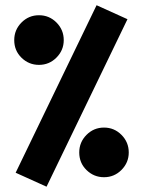

<svg xmlns="http://www.w3.org/2000/svg" viewBox="-20 -704 544 731"><path d="M347.7 -684.1 465.3 -630.9 157.2 6.8 39.6 -46.4ZM34.2 -551.3Q34.2 -590.3 61.8 -618.2Q89.4 -646 128.4 -646Q167.5 -646 195.1 -618.2Q222.7 -590.3 222.7 -551.3Q222.7 -512.7 195.1 -484.9Q167.5 -457 128.4 -457Q89.8 -457 62 -484.1Q34.2 -511.2 34.2 -551.3ZM281.7 -123.5Q281.7 -162.6 309.3 -190.4Q336.9 -218.3 376 -218.3Q415 -218.3 442.6 -190.4Q470.2 -162.6 470.2 -123.5Q470.2 -85 442.6 -57.1Q415 -29.3 376 -29.3Q337.4 -29.3 309.6 -56.4Q281.7 -83.5 281.7 -123.5Z"/></svg>

Font: Vazir Black FD-WOL
Style: Black-FD-WOL
Weight: 900
Designer: Saber Rastikerdar
Foundry: Saber Rastikerdar
Version: Version 30.0.0